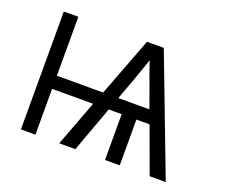

<svg xmlns="http://www.w3.org/2000/svg" viewBox="-92 -658 934 796"><g transform="rotate(20 375.0 -260.0)"><path d="M65 0V-520H129V-260H333L432 -520H506L704 0H633L559 -202H501V0H436V-202H379L305 0H234L310 -202H129V0ZM400 -260H537L506 -347Q496 -373 486.5 -399.5Q477 -426 469 -452Q460 -426 450.5 -399.5Q441 -373 432 -347Z"/></g></svg>

Font: Iosevka Aile Light
Style: Regular
Weight: 300
Designer: Belleve Invis
Foundry: Belleve Invis
Version: Version 27.3.5; ttfautohint (v1.8.4)